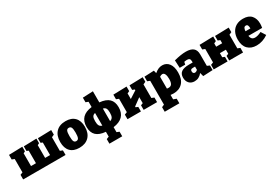

<svg xmlns="http://www.w3.org/2000/svg" viewBox="80 -2093 5235 3632"><g transform="rotate(-30 2698.0 -277.5)"><path d="M947 -544V-444L892 -419V-122L947 -100V0H21V-100L76 -122V-414L21 -436V-536L316 -544V-444L276 -424V-145H384V-419L344 -436V-536L624 -544V-444L584 -423V-145H692V-419L652 -436V-536Z M1531 -280Q1531 -140 1455 -62.5Q1379 15 1245 15Q1117 15 1049 -56.5Q981 -128 981 -261Q981 -400 1055 -477.5Q1129 -555 1264 -555Q1392 -555 1461.5 -483.5Q1531 -412 1531 -280ZM1189 -270Q1189 -189 1203.5 -157Q1218 -125 1255 -125Q1293 -125 1308 -158Q1323 -191 1323 -272Q1323 -352 1308 -383.5Q1293 -415 1255 -415Q1218 -415 1203.5 -383Q1189 -351 1189 -270Z M1997 -1V108L2052 130V230H1772V130L1827 108V2Q1689 -9 1622 -73Q1555 -137 1555 -260Q1555 -506 1827 -539V-654L1772 -675V-775L1997 -785V-542Q2137 -529 2203 -465Q2269 -401 2269 -281Q2269 -36 1997 -1ZM1827 -133V-409Q1784 -399 1767 -369Q1750 -339 1750 -274Q1750 -209 1767 -177Q1784 -145 1827 -133ZM1997 -407V-133Q2039 -145 2056.5 -177.5Q2074 -210 2074 -275Q2074 -338 2057.5 -367.5Q2041 -397 1997 -407Z M2946 -544V-444L2891 -419V-122L2946 -100V0H2653V-100L2701 -119V-250L2545 -136V-119L2593 -100V0H2300V-100L2355 -122V-414L2300 -436V-536L2593 -544V-444L2545 -422V-299L2702 -400V-417L2653 -436V-536Z M3235 10V106L3300 130V230H2980V130L3035 106V-414L2980 -436V-536L3191 -546L3206 -483Q3250 -520 3290 -537.5Q3330 -555 3375 -555Q3465 -555 3518.5 -485Q3572 -415 3572 -288Q3572 -139 3498 -62Q3424 15 3299 15Q3272 15 3235 10ZM3294 -410Q3269 -410 3235 -387V-128Q3255 -125 3271 -125Q3322 -125 3343 -161.5Q3364 -198 3364 -267Q3364 -334 3346.5 -372Q3329 -410 3294 -410Z M4104 -124 4159 -100V0L3948 10L3927 -70Q3860 15 3761 15Q3688 15 3645 -31Q3602 -77 3602 -154Q3602 -236 3656.5 -274.5Q3711 -313 3826 -313H3904V-339Q3904 -377 3888 -393.5Q3872 -410 3836 -410Q3807 -410 3773 -403L3761 -348H3641L3633 -515Q3787 -555 3892 -555Q3999 -555 4051.5 -511Q4104 -467 4104 -376ZM3846 -124Q3875 -124 3904 -151V-223H3859Q3828 -223 3815 -213Q3802 -203 3802 -178Q3802 -151 3814 -137.5Q3826 -124 3846 -124Z M4824 -544V-444L4769 -419V-122L4824 -100V0H4521V-100L4569 -119V-208H4438V-119L4486 -100V0H4183V-100L4238 -122V-414L4183 -436V-536L4486 -544V-444L4438 -422V-349H4569V-418L4521 -436V-536Z M5369 -222H5068Q5075 -179 5097.5 -154.5Q5120 -130 5165 -130Q5225 -130 5304 -171L5369 -68Q5249 15 5117 15Q4997 15 4927.5 -55.5Q4858 -126 4858 -259Q4858 -351 4892 -417.5Q4926 -484 4989.5 -519.5Q5053 -555 5140 -555Q5261 -555 5319.5 -488.5Q5378 -422 5378 -312Q5378 -269 5369 -222ZM5064 -325H5172Q5172 -372 5161 -393.5Q5150 -415 5123 -415Q5093 -415 5080 -391Q5067 -367 5064 -325Z"/></g></svg>

Font: Bitter Pro Black
Style: Regular
Weight: 900
Designer: Sol Matas, and Bitter project Authors
Foundry: Sol Matas
Version: Version 1.010